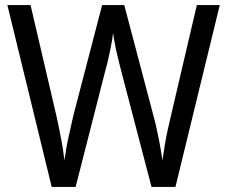

<svg xmlns="http://www.w3.org/2000/svg" viewBox="-20 -734 893 754"><path d="M843 -714 669 0H575L454 -463Q450 -480 445 -499Q440 -518 436 -537Q432 -556 429 -573Q426 -590 424 -604Q423 -594 420.5 -578Q418 -562 414 -543Q410 -524 405.5 -503.5Q401 -483 395 -462L277 0H183L9 -714H100L202 -277Q207 -253 212 -229.5Q217 -206 221 -184Q225 -162 228 -142Q231 -122 233 -104Q236 -125 239.5 -146.5Q243 -168 248 -190.5Q253 -213 258 -235.5Q263 -258 268 -280L381 -714H468L583 -278Q589 -257 594 -234Q599 -211 603.5 -189Q608 -167 611.5 -145.5Q615 -124 618 -104Q622 -132 626.5 -160.5Q631 -189 637.5 -219Q644 -249 651 -278L753 -714Z"/></svg>

Font: Noto Sans Thai SemiCondensed
Style: Regular
Weight: 400
Width: 4
Designer: Monotype Design Team
Foundry: Monotype Imaging Inc.
Version: Version 2.001